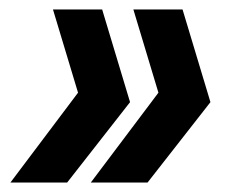

<svg xmlns="http://www.w3.org/2000/svg" viewBox="-20 -454 504 406"><path d="M366 -434 425 -238 292 -68H172L315 -258L262 -434ZM196 -434 255 -238 122 -68H2L145 -258L92 -434Z"/></svg>

Font: Instrument Sans Condensed
Style: Bold Italic
Weight: 700
Width: 3
Italic angle: -13°
Designer: Rodrigo Fuenzalida
Foundry: fragTYPE
Version: Version 1.000;gftools[0.9.28]